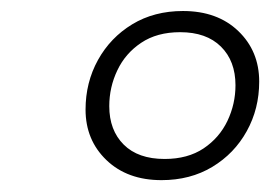

<svg xmlns="http://www.w3.org/2000/svg" viewBox="-20 -698 479 340"><path d="M304 -678.5Q365 -678.5 402 -643Q439 -607.5 439 -553.5Q439 -505.5 417 -465.8Q395 -426 356 -402.5Q317 -379 266 -379Q205.5 -379 168.5 -414.5Q131.5 -450 131.5 -504Q131.5 -552 153.5 -591.8Q175.5 -631.5 214.2 -655Q253 -678.5 304 -678.5ZM271.5 -416.5Q312.5 -416.5 340.5 -435.2Q368.5 -454 382.8 -484Q397 -514 397 -547Q397 -590 371.2 -615.5Q345.5 -641 299 -641Q258 -641 230 -622.2Q202 -603.5 187.8 -573.5Q173.5 -543.5 173.5 -510Q173.5 -467.5 199 -442Q224.5 -416.5 271.5 -416.5Z"/></svg>

Font: Newsreader 17pt
Style: Italic
Weight: 400
Italic angle: -17°
Version: Version 1.003